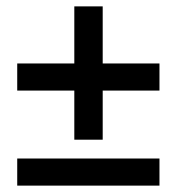

<svg xmlns="http://www.w3.org/2000/svg" viewBox="-20 -582 554 602"><path d="M213 -144H302V-298H480V-383H302V-562H213V-383H34V-298H213ZM34 0H480V-85H34Z"/></svg>

Font: Source Sans Pro Semibold
Style: Regular
Weight: 600
Designer: Paul D. Hunt
Foundry: Adobe Systems Incorporated
Version: Version 3.006;hotconv 1.0.111;makeotfexe 2.5.65597